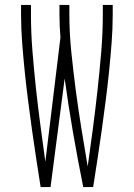

<svg xmlns="http://www.w3.org/2000/svg" viewBox="-20 -755 540 775"><path d="M144 0Q135 -58 126 -116Q117 -174 109 -232Q101 -290 93.5 -348Q86 -406 80 -464.5Q74 -523 69.5 -581.5Q65 -640 65 -698V-735H105V-698Q105 -623 111 -548.5Q117 -474 125 -399.5Q133 -325 143 -250.5Q153 -176 163 -102L224 -604Q222 -627 221 -651Q220 -675 220 -698V-735H260V-698Q260 -621 268 -543.5Q276 -466 286 -389.5Q296 -313 308.5 -236.5Q321 -160 334 -83Q345 -160 355 -236.5Q365 -313 373.5 -390Q382 -467 388.5 -544Q395 -621 395 -698V-735H435V-698Q435 -640 430.5 -581.5Q426 -523 420 -464.5Q414 -406 406.5 -348Q399 -290 391 -232Q383 -174 374 -116Q365 -58 356 0H316Q294 -109 275 -218.5Q256 -328 241 -438L184 0Z"/></svg>

Font: Iosevka Curly Extralight
Style: Regular
Weight: 200
Monospace: yes
Designer: Belleve Invis
Foundry: Belleve Invis
Version: Version 22.1.2; ttfautohint (v1.8.4)